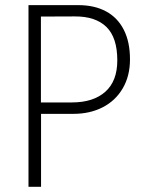

<svg xmlns="http://www.w3.org/2000/svg" viewBox="-20 -720 584 740"><path d="M89.8 -700.2H282.2Q343.8 -700.2 388.4 -676.3Q433.1 -652.3 457 -605.5Q481 -558.6 481 -491.2Q481 -427.2 453.1 -379.6Q425.3 -332 376 -306.6Q326.7 -281.2 263.2 -281.2H138.2V0H89.8ZM257.3 -325.2Q339.4 -325.2 385.7 -366.2Q432.1 -407.2 432.1 -487.3Q432.1 -575.2 390.1 -616.2Q348.1 -657.2 268.1 -656.7L137.7 -656.2V-325.2Z"/></svg>

Font: Selawik Light
Style: Regular
Weight: 300
Designer: Aaron Bell
Foundry: Microsoft Corporation
Version: Version 1.01